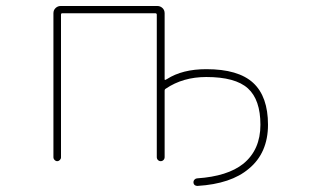

<svg xmlns="http://www.w3.org/2000/svg" viewBox="-20 -564 1040 644"><path d="M641.6 34.2Q743.2 27.3 795.9 -14.6Q853.5 -61.5 853.5 -145.5Q853.5 -229.5 811.5 -267.6Q769.5 -305.7 671.9 -305.7Q593.8 -305.7 536.1 -266.6Q532.2 -264.6 532.2 -259.8V-37.1Q532.2 -31.2 528.3 -27.3Q524.4 -23.4 519 -23.4Q513.7 -23.4 509.8 -27.3Q505.9 -31.2 505.9 -37.1V-514.6Q505.9 -519.5 501 -519.5H188.5Q184.6 -519.5 184.6 -514.6V-36.1Q184.6 -31.2 180.7 -27.3Q176.8 -23.4 171.9 -23.4Q167 -23.4 163.1 -27.3Q159.2 -31.2 159.2 -36.1V-519.5Q159.2 -530.3 166.5 -537.1Q173.8 -543.9 183.6 -543.9H507.8Q517.6 -543.9 524.9 -537.1Q532.2 -530.3 532.2 -519.5V-298.8Q532.2 -293.9 536.1 -296.9L540 -298.8Q591.8 -332 671.9 -332Q779.3 -332 829.1 -286.1Q878.9 -240.2 878.9 -145.5Q878.9 -98.6 862.8 -61.5Q846.7 -24.4 814.5 2Q754.9 52.7 642.6 59.6Q641.6 59.6 641.6 59.6Q636.7 59.6 632.8 56.6Q628.9 52.7 628.9 47.4Q628.9 42 632.8 38.1Q636.7 34.2 641.6 34.2Z"/></svg>

Font: Rounded-L Mgen+ 2m thin
Style: Regular
Weight: 100
Designer: [Source Han Sans]
Ryoko NISHIZUKA  (kana & ideographs); Paul D. Hunt (Latin, Greek & Cyrillic); Wenlong ZHANG  (bopomofo
Version: Version 1.059.20150602